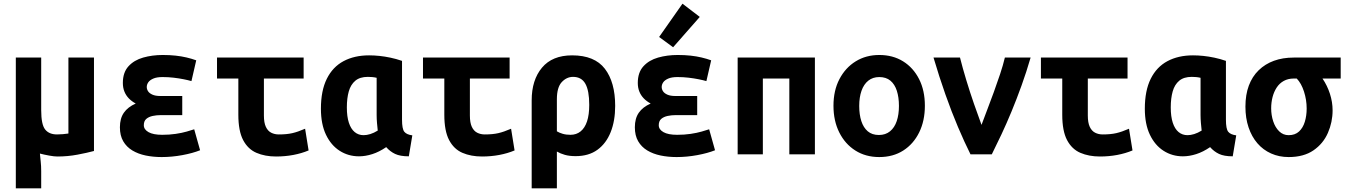

<svg xmlns="http://www.w3.org/2000/svg" viewBox="-20 -839 7320 1044"><path d="M66 185V-526H204V-240Q204 -162 225.5 -135Q247 -108 290 -108Q306 -108 322.5 -109.5Q339 -111 352 -113V-526H491V-18Q454 -8 401 2Q348 12 292 12Q275 12 247.5 7Q220 2 197 -4Q199 19 201.5 41Q204 63 204 92V185Z M859 15Q813 15 772 6.5Q731 -2 699.5 -21Q668 -40 650 -71Q632 -102 632 -147Q632 -195 653.5 -226Q675 -257 718 -276Q696 -288 680.5 -304Q665 -320 656.5 -341Q648 -362 648 -388Q648 -445 678.5 -478.5Q709 -512 758.5 -526Q808 -540 865 -540Q903 -540 935 -536.5Q967 -533 994.5 -526.5Q1022 -520 1047 -511L1021 -398Q1004 -403 979 -408Q954 -413 924.5 -416.5Q895 -420 864 -420Q832 -420 813 -411.5Q794 -403 786 -391Q778 -379 778 -366Q778 -354 785 -343Q792 -332 808.5 -324.5Q825 -317 852 -317H971V-213H853Q831 -213 810 -208.5Q789 -204 775.5 -192.5Q762 -181 762 -158Q762 -135 787.5 -120.5Q813 -106 862 -106Q901 -106 935 -111Q969 -116 995 -123.5Q1021 -131 1036 -136L1068 -22Q1028 -6 971.5 4.5Q915 15 859 15Z M1481 12Q1421 12 1374.5 -8Q1328 -28 1302 -77.5Q1276 -127 1276 -215V-412H1160V-526H1631V-412H1415V-211Q1415 -172 1425.5 -149.5Q1436 -127 1454.5 -117.5Q1473 -108 1496 -108Q1539 -108 1569.5 -115Q1600 -122 1639 -139L1658 -21Q1620 -5 1575 3.5Q1530 12 1481 12Z M1932 11Q1874 11 1827 -19Q1780 -49 1752.5 -106.5Q1725 -164 1725 -248Q1725 -346 1757 -410.5Q1789 -475 1848 -506.5Q1907 -538 1987 -538Q2014 -538 2043 -535Q2072 -532 2103 -525.5Q2134 -519 2166 -508V-188Q2166 -138 2178.5 -122.5Q2191 -107 2222 -103L2203 11Q2156 11 2128.5 -2Q2101 -15 2080 -39Q2042 -13 2004.5 -1Q1967 11 1932 11ZM1957 -104Q1974 -104 1993.5 -110Q2013 -116 2034 -129Q2032 -146 2030 -169.5Q2028 -193 2028 -213V-416Q2015 -419 2003 -420Q1991 -421 1980 -421Q1937 -421 1912 -400Q1887 -379 1876.5 -342Q1866 -305 1866 -255Q1866 -205 1877 -171.5Q1888 -138 1908.5 -121Q1929 -104 1957 -104Z M2601 12Q2541 12 2494.5 -8Q2448 -28 2422 -77.5Q2396 -127 2396 -215V-412H2280V-526H2751V-412H2535V-211Q2535 -172 2545.5 -149.5Q2556 -127 2574.5 -117.5Q2593 -108 2616 -108Q2659 -108 2689.5 -115Q2720 -122 2759 -139L2778 -21Q2740 -5 2695 3.5Q2650 12 2601 12Z M2871 185V-293Q2871 -404 2927 -471Q2983 -538 3091 -538Q3213 -538 3269 -465Q3325 -392 3325 -263Q3325 -182 3300.5 -120.5Q3276 -59 3228.5 -24.5Q3181 10 3110 10Q3076 10 3051.5 3Q3027 -4 3008 -15V185ZM3082 -106Q3114 -106 3137 -124.5Q3160 -143 3172 -179Q3184 -215 3184 -269Q3184 -346 3163 -383.5Q3142 -421 3096 -421Q3061 -421 3034.5 -392.5Q3008 -364 3008 -299V-125Q3021 -117 3039.5 -111.5Q3058 -106 3082 -106Z M3659 15Q3613 15 3572 6.5Q3531 -2 3499.5 -21Q3468 -40 3450 -71Q3432 -102 3432 -147Q3432 -195 3453.5 -226Q3475 -257 3518 -276Q3496 -288 3480.5 -304Q3465 -320 3456.5 -341Q3448 -362 3448 -388Q3448 -445 3478.5 -478.5Q3509 -512 3558.5 -526Q3608 -540 3665 -540Q3703 -540 3735 -536.5Q3767 -533 3794.5 -526.5Q3822 -520 3847 -511L3821 -398Q3804 -403 3779 -408Q3754 -413 3724.5 -416.5Q3695 -420 3664 -420Q3632 -420 3613 -411.5Q3594 -403 3586 -391Q3578 -379 3578 -366Q3578 -354 3585 -343Q3592 -332 3608.5 -324.5Q3625 -317 3652 -317H3771V-213H3653Q3631 -213 3610 -208.5Q3589 -204 3575.5 -192.5Q3562 -181 3562 -158Q3562 -135 3587.5 -120.5Q3613 -106 3662 -106Q3701 -106 3735 -111Q3769 -116 3795 -123.5Q3821 -131 3836 -136L3868 -22Q3828 -6 3771.5 4.5Q3715 15 3659 15ZM3640 -582 3564 -638 3691 -819 3785 -747Z M3991 0V-526H4411V0H4272V-412H4128V0Z M4761 15Q4687 15 4631 -20.5Q4575 -56 4543.5 -119Q4512 -182 4512 -264Q4512 -347 4544.5 -409Q4577 -471 4633 -505.5Q4689 -540 4761 -540Q4835 -540 4890.5 -505.5Q4946 -471 4977.5 -409Q5009 -347 5009 -264Q5009 -182 4978 -119Q4947 -56 4891.5 -20.5Q4836 15 4761 15ZM4759 -105Q4795 -105 4819.5 -125Q4844 -145 4856 -180.5Q4868 -216 4868 -263Q4868 -310 4856.5 -345.5Q4845 -381 4821.5 -400.5Q4798 -420 4761 -420Q4726 -420 4701.5 -400.5Q4677 -381 4664.5 -345.5Q4652 -310 4652 -263Q4652 -216 4663.5 -180.5Q4675 -145 4698.5 -125Q4722 -105 4759 -105Z M5257 0Q5224 -66 5189 -148.5Q5154 -231 5120.5 -326Q5087 -421 5056 -526H5200Q5214 -470 5234 -404Q5254 -338 5276 -274.5Q5298 -211 5317 -160Q5331 -198 5348.5 -243.5Q5366 -289 5384 -338.5Q5402 -388 5418 -436Q5434 -484 5444 -526H5584Q5561 -447 5534.5 -373.5Q5508 -300 5480.5 -233.5Q5453 -167 5425.5 -108.5Q5398 -50 5373 0Z M5961 12Q5901 12 5854.5 -8Q5808 -28 5782 -77.5Q5756 -127 5756 -215V-412H5640V-526H6111V-412H5895V-211Q5895 -172 5905.5 -149.5Q5916 -127 5934.5 -117.5Q5953 -108 5976 -108Q6019 -108 6049.5 -115Q6080 -122 6119 -139L6138 -21Q6100 -5 6055 3.5Q6010 12 5961 12Z M6412 11Q6354 11 6307 -19Q6260 -49 6232.5 -106.5Q6205 -164 6205 -248Q6205 -346 6237 -410.5Q6269 -475 6328 -506.5Q6387 -538 6467 -538Q6494 -538 6523 -535Q6552 -532 6583 -525.5Q6614 -519 6646 -508V-188Q6646 -138 6658.5 -122.5Q6671 -107 6702 -103L6683 11Q6636 11 6608.5 -2Q6581 -15 6560 -39Q6522 -13 6484.5 -1Q6447 11 6412 11ZM6437 -104Q6454 -104 6473.5 -110Q6493 -116 6514 -129Q6512 -146 6510 -169.5Q6508 -193 6508 -213V-416Q6495 -419 6483 -420Q6471 -421 6460 -421Q6417 -421 6392 -400Q6367 -379 6356.5 -342Q6346 -305 6346 -255Q6346 -205 6357 -171.5Q6368 -138 6388.5 -121Q6409 -104 6437 -104Z M6987 15Q6935 15 6891.5 -4.5Q6848 -24 6817 -60Q6786 -96 6769 -146.5Q6752 -197 6752 -259Q6752 -324 6770.5 -373.5Q6789 -423 6824 -457Q6859 -491 6907 -508.5Q6955 -526 7015 -526H7270V-412H7171Q7197 -374 7211.5 -329Q7226 -284 7226 -239Q7226 -175 7200.5 -116.5Q7175 -58 7122 -21.5Q7069 15 6987 15ZM6987 -104Q7022 -104 7043.5 -124Q7065 -144 7075 -177Q7085 -210 7085 -249Q7085 -296 7070.5 -341Q7056 -386 7031 -412H7015Q6984 -412 6960.5 -399Q6937 -386 6922 -363Q6907 -340 6899.5 -311Q6892 -282 6892 -250Q6892 -213 6903 -179.5Q6914 -146 6935.5 -125Q6957 -104 6987 -104Z"/></svg>

Font: Ubuntu Sans Mono
Style: Bold
Weight: 700
Monospace: yes
Designer: Dalton Maag Ltd
Foundry: Dalton Maag Ltd
Version: Version 1.006